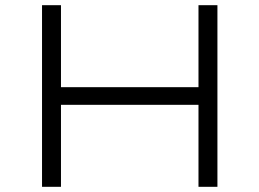

<svg xmlns="http://www.w3.org/2000/svg" viewBox="-20 -720 1000 740"><path d="M142 0H215V-316H745V0H818V-700H745V-384H215V-700H142Z"/></svg>

Font: altertype_V2
Style: Regular
Weight: 400
Designer: Simon Renaud
Version: Version 2.001;Glyphs 3.1.2 (3151)